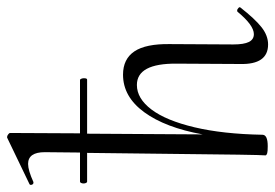

<svg xmlns="http://www.w3.org/2000/svg" viewBox="-145 -628 774 540"><g transform="rotate(-90 242.0 -358.0)"><path d="M482 -78Q486 -78 489.5 -74.5Q493 -71 491 -69Q459 -28 435.5 -9.5Q412 9 387 9Q330 9 332 -70L333 -248Q334 -360 273 -360Q235 -360 204 -319Q173 -278 154 -198Q135 -118 133 -7Q133 8 101 8Q86 8 81 6.5Q76 5 75 2L76 -22L77 -74L82 -500H1Q-1 -500 -2.5 -503Q-4 -506 -4 -510Q-4 -514 -2.5 -517Q-1 -520 1 -520H83L84 -619Q84 -666 51 -666Q33 -666 0 -651H-2Q-6 -651 -7.5 -655.5Q-9 -660 -6 -662L125 -725H127Q130 -725 134 -722Q138 -719 138 -717L137 -520H287Q289 -520 290.5 -516.5Q292 -513 292 -509Q292 -500 288 -500H136L134 -175Q153 -280 196.5 -339.5Q240 -399 302 -399Q346 -399 367.5 -367Q389 -335 388 -267L387 -89Q387 -59 394 -45Q401 -31 416 -31Q441 -31 479 -77Q480 -78 482 -78Z"/></g></svg>

Font: Cormorant Upright
Style: Regular
Weight: 400
Designer: Christian Thalmann (Catharsis Fonts)
Foundry: Catharsis Fonts
Version: Version 3.302